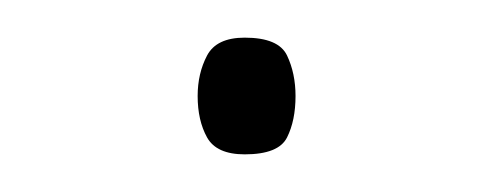

<svg xmlns="http://www.w3.org/2000/svg" viewBox="-20 -365 260 102"><path d="M85 -314Q85 -326 90 -335.5Q95 -345 110 -345Q128 -345 132.5 -335.5Q137 -326 137 -314Q137 -301 132.5 -292Q128 -283 110 -283Q95 -283 90 -292Q85 -301 85 -314Z"/></svg>

Font: Noto Sans Khmer Thin
Style: Regular
Weight: 250
Version: Version 2.003